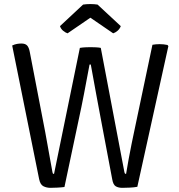

<svg xmlns="http://www.w3.org/2000/svg" viewBox="-20 -898 860 922"><path d="M38.5 -679.5Q51.5 -685.5 62 -687.2Q72.5 -689 83 -689Q101 -689 110 -679.8Q119 -670.5 123 -648.5L197 -264.5Q201 -242.5 207.5 -206.5Q214 -170.5 220.5 -134Q227 -97.5 231.5 -73.5Q233 -65.5 234.5 -64.2Q236 -63 239.5 -63L363.5 -668Q374.5 -670 389.5 -670.8Q404.5 -671.5 414 -671.5Q424.5 -671.5 440.2 -670.8Q456 -670 464 -668L577 -73.5Q578.5 -66.5 580 -64.8Q581.5 -63 585.5 -63Q590.5 -95.5 597.8 -134Q605 -172.5 612 -207.5Q619 -242.5 624 -265L712 -683Q719.5 -684.5 729 -685.2Q738.5 -686 747 -686Q756 -686 765.8 -685Q775.5 -684 784.5 -682L788.5 -676.5L639.5 -1Q624.5 2 602.8 3Q581 4 567 4Q549 4 536.2 -3.2Q523.5 -10.5 519 -36.5L463 -333Q455 -376.5 442 -445.5Q429 -514.5 416 -588H410Q396.5 -514.5 383.2 -446.2Q370 -378 360 -333L289.5 0Q275 2 255.2 3Q235.5 4 222 4Q204 4 188.8 -3.5Q173.5 -11 168 -37.5ZM448.5 -876 560 -772.5Q555 -759 544.2 -750Q533.5 -741 523.5 -738L414 -813L304.5 -738Q294.5 -741 283.5 -750Q272.5 -759 268 -772.5L379 -876Q395 -878.5 414 -878.5Q433 -878.5 448.5 -876Z"/></svg>

Font: Signika Light
Style: Regular
Weight: 300
Designer: Anna Giedry
Foundry: Anna Giedry
Version: Version 2.000